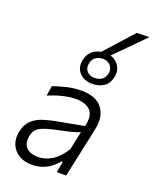

<svg xmlns="http://www.w3.org/2000/svg" viewBox="-171 -1039 917 1144"><g transform="rotate(20 287.0 -467.0)"><path d="M173 10Q124 10 89.8 -11.8Q55.5 -33.5 41.2 -70.2Q27 -107 37 -152.5Q47.5 -199 75 -224.5Q102.5 -250 140.5 -262.8Q178.5 -275.5 220 -283L394.5 -315.5Q411 -385 381.5 -416.8Q352 -448.5 288.5 -448.5Q255.5 -448.5 212.2 -439Q169 -429.5 116.5 -407.5L127 -471Q160 -483.5 207.8 -495Q255.5 -506.5 302 -506.5Q397 -506.5 436.2 -454.2Q475.5 -402 457 -318Q452.5 -295.5 446.8 -269.2Q441 -243 434 -210.5L420.5 -146Q413.5 -114 405.8 -78Q398 -42 389 0H329.5L343 -70H335Q304 -32 263.8 -11Q223.5 10 173 10ZM192 -46Q235.5 -46 278.2 -71Q321 -96 358.5 -155L383.5 -273Q374 -268.5 359 -263.5Q344 -258.5 315 -251.5Q286 -244.5 235 -234Q185.5 -224 148.5 -207.8Q111.5 -191.5 103 -149Q92.5 -97 118.5 -71.5Q144.5 -46 192 -46ZM346 -566Q296 -566 266 -598.2Q236 -630.5 246 -679.5Q255.5 -723.5 286 -745Q316.5 -766.5 361 -766.5Q394.5 -766.5 418.8 -750.8Q443 -735 454.5 -709.2Q466 -683.5 460 -653.5Q451 -606.5 419.8 -586.2Q388.5 -566 346 -566ZM347.5 -604Q374.5 -604 393.5 -616.5Q412.5 -629 419 -659Q424.5 -688 406.5 -708.2Q388.5 -728.5 360 -728.5Q332 -728.5 313 -715.2Q294 -702 288.5 -674.5Q282 -642.5 300 -623.2Q318 -604 347.5 -604ZM317.5 -746Q362.5 -796.5 406.2 -845Q450 -893.5 494 -942.5L573.5 -944.5Q524 -894 475.2 -845Q426.5 -796 378 -747.5Z"/></g></svg>

Font: Commissioner Light
Style: Italic
Weight: 300
Italic angle: -12°
Designer: Kostas Bartsokas
Foundry: Kostas Bartsokas
Version: Version 1.000; ttfautohint (v1.8.3)